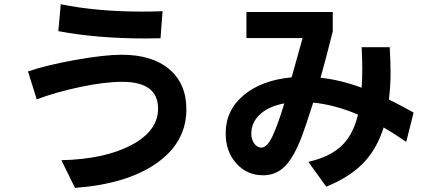

<svg xmlns="http://www.w3.org/2000/svg" viewBox="-20 -831 2040 921"><path d="M114.3 -488.3Q202.1 -518.6 341.8 -543.5Q481.4 -568.4 563.5 -568.4Q710 -568.4 792 -499Q874 -429.7 874 -306.6Q874 -148.4 731.4 -48.3Q588.9 51.8 339.8 70.3L274.4 -62.5Q482.4 -67.4 610.4 -135.3Q738.3 -203.1 738.3 -309.6Q738.3 -438.5 566.4 -438.5Q482.4 -438.5 366.2 -414.1Q250 -389.6 156.2 -354.5ZM259.8 -681.6 271.5 -810.5Q447.3 -775.4 659.2 -775.4Q725.6 -775.4 759.8 -777.3L750 -647.5Q726.6 -646.5 679.7 -646.5Q444.3 -646.5 259.8 -681.6Z M1062.5 -191.4Q1062.5 -301.8 1148.4 -374Q1234.4 -446.3 1378.9 -460L1431.6 -648.4H1162.1V-773.4H1576.2V-680.7Q1543 -546.9 1517.6 -458Q1612.3 -448.2 1714.8 -410.2Q1717.8 -451.2 1717.8 -499Q1717.8 -546.9 1714.8 -604.5H1849.6Q1853.5 -530.3 1853.5 -477.1Q1853.5 -423.8 1845.7 -353.5Q1905.3 -324.2 1963.9 -291L1928.7 -150.4Q1861.3 -196.3 1820.3 -219.7Q1788.1 -116.2 1722.2 -48.3Q1656.2 19.5 1544.9 64.5L1459 -54.7Q1559.6 -77.1 1616.7 -129.9Q1673.8 -182.6 1697.3 -281.2Q1587.9 -328.1 1482.4 -338.9Q1445.3 -221.7 1426.8 -173.8Q1388.7 -75.2 1346.2 -32.7Q1303.7 9.8 1242.2 9.8Q1164.1 9.8 1113.3 -47.4Q1062.5 -104.5 1062.5 -191.4ZM1185.5 -189.5Q1185.5 -162.1 1199.7 -142.6Q1213.9 -123 1233.4 -123Q1261.7 -123 1287.6 -178.7Q1313.5 -234.4 1343.8 -335Q1269.5 -321.3 1227.5 -282.7Q1185.5 -244.1 1185.5 -189.5Z"/></svg>

Font: GenEi M Gothic v2 Bold
Style: Regular
Weight: 700
Version: Version 2.0